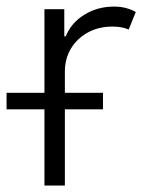

<svg xmlns="http://www.w3.org/2000/svg" viewBox="-54 -574 450 594"><path d="M83.5 0V-545.5H144.9V-461.6H149.5Q165.8 -502.8 206.5 -528.2Q247.2 -553.6 298.7 -553.6Q319.6 -553.6 336.3 -549Q353 -544.4 366.1 -536.9L344.1 -482.6Q323.9 -491.8 294 -491.8Q251.4 -491.8 218.2 -473.7Q185 -455.6 165.8 -424.2Q146.7 -392.8 146.7 -352.3V0ZM-33.7 -235.8V-286.9H264.6V-235.8Z"/></svg>

Font: Inter UI Light
Style: Regular
Weight: 300
Designer: Rasmus Andersson
Foundry: rsms
Version: 3.2;8d6f07862